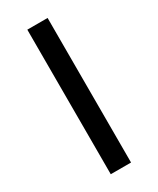

<svg xmlns="http://www.w3.org/2000/svg" viewBox="-225 -828 852 1033"><g transform="rotate(-30 201.0 -311.0)"><path d="M138 138V-760H264V138Z"/></g></svg>

Font: IBM Plex Sans Devanagari
Style: Bold
Weight: 700
Designer: Mike Abbink, Paul van der Laan, Pieter van Rosmalen, Erin McLaughlin
Foundry: Bold Monday
Version: Version 1.1